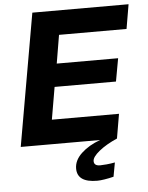

<svg xmlns="http://www.w3.org/2000/svg" viewBox="-58 -715 745 966"><g transform="rotate(-5 314.0 -232.5)"><path d="M25 0 142 -668H628L607 -545H266L242 -402H552L531 -286H221L193 -123H532L511 0ZM394 203Q293 203 293 133Q293 91 330.5 56Q368 21 426 0H511Q456 24 420 53Q384 82 384 103Q384 127 415 127Q427 127 448 125Q469 123 490 119L477 190Q453 196 430.5 199.5Q408 203 394 203Z"/></g></svg>

Font: Gantari
Style: Bold Italic
Weight: 700
Italic angle: -10°
Designer: Anugrah Pasau
Foundry: Lafontype
Version: Version 1.000; ttfautohint (v1.8.4.7-5d5b)